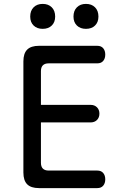

<svg xmlns="http://www.w3.org/2000/svg" viewBox="-20 -965 640 985"><path d="M190 -427H445Q465 -427 477.5 -414.5Q490 -402 490 -382Q490 -362 477.5 -349.5Q465 -337 445 -337H190V-130Q190 -110 200 -100Q210 -90 230 -90H479Q499 -90 509.5 -77.5Q520 -65 520 -45Q520 -25 509.5 -12.5Q499 0 479 0H180Q139 0 119.5 -19.5Q100 -39 100 -80V-650Q100 -691 119.5 -710.5Q139 -730 180 -730H479Q499 -730 509.5 -717.5Q520 -705 520 -685Q520 -665 509.5 -652.5Q499 -640 479 -640H230Q210 -640 200 -630Q190 -620 190 -600ZM421 -817Q392 -817 374.5 -834Q357 -851 357 -880Q357 -910 374.5 -927.5Q392 -945 421 -945Q450 -945 467.5 -927.5Q485 -910 485 -880Q485 -851 467.5 -834Q450 -817 421 -817ZM199 -817Q170 -817 152.5 -834Q135 -851 135 -880Q135 -910 152.5 -927.5Q170 -945 199 -945Q228 -945 245.5 -927.5Q263 -910 263 -880Q263 -851 245.5 -834Q228 -817 199 -817Z"/></svg>

Font: Maple Mono NL
Style: Regular
Weight: 400
Monospace: yes
Designer: subframe7536
Version: Version 7.000